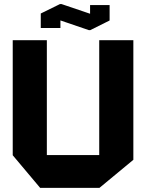

<svg xmlns="http://www.w3.org/2000/svg" viewBox="-20 -914 704 934"><path d="M462.7 0V-718.5H628.7V-136.6L463.7 0ZM175.4 0 41.9 -158.8V-159.8H462.7V0ZM41.9 -159.8V-718.5H207.9V-159.8ZM178.3 -777.7V-847.3L273.9 -854.4V-777.7ZM418.2 -802.2V-889.4H513.2V-815.1ZM412 -767.5 178.3 -847.3V-848.3L271.9 -894.3H279.1L512.8 -815.1V-814.1L419.2 -767.5Z"/></svg>

Font: Foldit Thin
Style: Regular
Weight: 100
Designer: Sophia Tai
Foundry: Sophia Tai
Version: Version 1.003